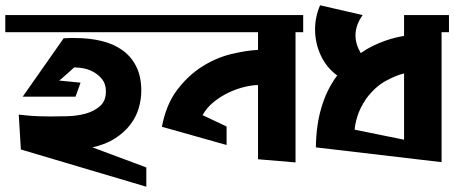

<svg xmlns="http://www.w3.org/2000/svg" viewBox="-23 -614 1720 727"><path d="M531 20V93L56 -48L48 -180L77 -177Q97 -175 120 -174Q143 -173 167 -173Q197 -173 233.5 -174Q270 -175 302 -184Q334 -193 356 -212.5Q378 -232 378 -268Q378 -296 364 -313.5Q350 -331 332 -341Q314 -351 296.5 -354.5Q279 -358 271 -358L259 -359Q258 -359 253 -354.5Q248 -350 240.5 -343Q233 -336 224.5 -329Q216 -322 210 -316L201 -309L282 -301L263 -248H63L218 -469L239 -470H262Q315 -470 361 -459Q407 -448 440.5 -424Q474 -400 493 -362Q512 -324 512 -270Q512 -237 502 -203.5Q492 -170 469.5 -141Q447 -112 412 -89.5Q377 -67 327 -56ZM539 -557V-492H-3V-557Z M537 -492V-557H1125V-492H1096V1L954 -11V-292Q933 -292 903.5 -285Q874 -278 844 -264Q814 -250 787 -228.5Q760 -207 744 -178L835 -135V-65L590 -134Q606 -219 648.5 -274.5Q691 -330 744 -363Q797 -396 853.5 -409.5Q910 -423 954 -425V-492Z M1507 -85V-336Q1477 -329 1437.5 -307.5Q1398 -286 1364 -241Q1339 -204 1329.5 -171Q1320 -138 1320 -123ZM1343 -413Q1364 -428 1387.5 -439.5Q1411 -451 1433.5 -459Q1456 -467 1475 -471.5Q1494 -476 1507 -478V-557H1677V-492H1649V0L1173 -56Q1175 -219 1250 -323L1254 -328Q1213 -358 1191.5 -404.5Q1170 -451 1170 -503Q1170 -550 1189 -594L1350 -557Q1323 -518 1323 -480Q1323 -447 1343 -413Z"/></svg>

Font: Shorif Bongobondhu ANSI V1
Style: Regular
Weight: 400
Designer: Shorif Uddin Shishir, Shorif art & Design, e-mail : shorifart@gmail.com, facebook : Shorif2001
Foundry: Lipighor Font Foundry
Version: Designed by Shorif Uddin Shishir | Developed by Niladri Shek